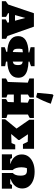

<svg xmlns="http://www.w3.org/2000/svg" viewBox="1116 -2062 927 3258"><g transform="rotate(90 1580.0 -432.5)"><path d="M561 -95Q573 -90 585.5 -83.5Q598 -77 609 -71V0H280V-67L336 -96L329 -121H177L173 -105Q190 -98 206 -89Q222 -80 237 -71V0H-29V-67L27 -107L175 -544H403ZM206 -223H302L255 -397Z M751 11V-49Q769 -56 785.5 -62Q802 -68 830 -75V-92Q699 -97 631 -144Q563 -191 563 -276Q563 -445 841 -453V-465L751 -488V-555H1074V-495Q1055 -487 1035.5 -480.5Q1016 -474 996 -469V-452Q1078 -450 1140 -432.5Q1202 -415 1236 -378Q1270 -341 1270 -278Q1270 -191 1200.5 -144Q1131 -97 996 -92V-70L1074 -56V11ZM777 -274Q777 -234 788.5 -213.5Q800 -193 833 -185L838 -357Q805 -354 784 -348Q779 -323 778 -308.5Q777 -294 777 -274ZM1055 -273Q1055 -312 1043 -330Q1031 -348 996 -355V-185Q1031 -193 1043 -213Q1055 -233 1055 -273Z M1282 0V-70Q1295 -78 1308 -85Q1321 -92 1341 -100L1353 -440L1282 -467V-544H1605V-474Q1596 -468 1591 -464.5Q1586 -461 1579 -456.5Q1572 -452 1555 -443V-322H1689L1693 -440L1632 -467V-544H1953V-474Q1925 -456 1894 -443V-96L1953 -77V0H1632V-71Q1646 -80 1655.5 -86.5Q1665 -93 1681 -100L1685 -203H1555V-96L1605 -77V0ZM1600 -581 1526 -600 1550 -858 1566 -876 1711 -830Q1688 -765 1660.5 -703Q1633 -641 1600 -581Z M2405 -227H2485V0H1974V-56L2132 -249L1982 -466V-546H2475V-358H2396L2356 -439L2229 -443L2326 -298V-280L2224 -158L2378 -164Z M2569 0V-172H2632L2648 -142H2730V-146Q2655 -168 2613 -217.5Q2571 -267 2571 -338Q2571 -405 2608 -453.5Q2645 -502 2711 -529Q2777 -556 2864 -556Q2950 -556 3014 -530Q3078 -504 3113.5 -457Q3149 -410 3149 -345Q3149 -279 3107.5 -227.5Q3066 -176 2992 -150V-142H3073L3089 -172H3152V0H2886V-186Q2907 -203 2919 -235.5Q2931 -268 2931 -316Q2931 -376 2911.5 -401Q2892 -426 2845 -426Q2837 -426 2827 -425.5Q2817 -425 2803 -424Q2796 -402 2792.5 -378.5Q2789 -355 2789 -331Q2789 -285 2801 -245Q2813 -205 2835 -187H2836V0Z"/></g></svg>

Font: Piazzolla SC Black
Style: Regular
Weight: 900
Designer: Juan Pablo del Peral
Foundry: Huerta Tipografica
Version: Version 1.330